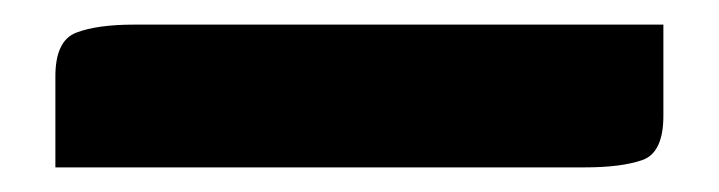

<svg xmlns="http://www.w3.org/2000/svg" viewBox="-20 -30 584 156"><path d="M25 32Q25 3 42 -3.5Q59 -10 89 -10H519V64Q519 94 502 100Q485 106 455 106H25Z"/></svg>

Font: Changa ExtraLight SemiBold
Style: Regular
Weight: 600
Version: Version 3.002; ttfautohint (v1.8.2)